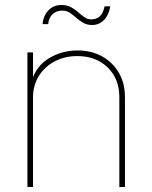

<svg xmlns="http://www.w3.org/2000/svg" viewBox="-20 -749 610 769"><path d="M112.3 -359.4V0H89.8V-539.1H112.3V-421.9H106.4Q124 -484.4 176 -515.6Q228 -546.9 290 -546.9Q346.2 -546.9 388.9 -523.2Q431.6 -499.5 456.1 -457.5Q480.5 -415.5 480.5 -359.4V0H458V-359.4Q458 -433.6 411.1 -479Q364.3 -524.4 290 -524.4Q239.3 -524.4 199 -503.2Q158.7 -481.9 135.5 -444.6Q112.3 -407.2 112.3 -359.4ZM349.1 -648.9Q328.6 -648.9 313.5 -657.7Q298.3 -666.5 285.6 -677.7Q272.9 -689 259.8 -697.8Q246.6 -706.5 229.5 -706.5Q205.6 -706.5 190.4 -692.1Q175.3 -677.7 172.9 -652.3H150.4Q153.3 -685.5 173.8 -707.3Q194.3 -729 225.6 -729Q248.5 -729 264.4 -720.2Q280.3 -711.4 293 -700.2Q305.7 -689 317.9 -680.2Q330.1 -671.4 345.2 -671.4Q366.2 -671.4 379.6 -683.6Q393.1 -695.8 398.9 -723.6H421.9Q416 -689 396.5 -668.9Q377 -648.9 349.1 -648.9Z"/></svg>

Font: Inter 18pt Thin
Style: Regular
Weight: 250
Designer: Rasmus Andersson
Foundry: rsms
Version: Version 4.001;git-66647c0bb